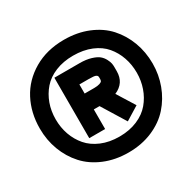

<svg xmlns="http://www.w3.org/2000/svg" viewBox="-122 -681 769 767"><g transform="rotate(-30 262.5 -297.0)"><path d="M271 -444.3Q300.8 -444.3 323 -437.5Q345.2 -430.7 356.2 -421.4Q367.2 -412.1 373.8 -399.2Q380.4 -386.2 381.8 -378.2Q383.3 -370.1 383.3 -362.3V-342.3Q383.3 -288.1 333 -266.6L383.8 -185.1L321.3 -146.5L253.9 -255.9H227.5V-165.5H154.3V-444.3ZM310.1 -356.9Q310.1 -364.3 302.7 -367.7Q295.4 -371.1 271 -371.1H227.5V-329.1H271Q287.6 -329.1 296.9 -332.3Q306.2 -335.4 308.1 -339.1Q310.1 -342.8 310.1 -348.1ZM522.9 -297.4Q522.9 -246.1 505.6 -199.5Q488.3 -152.8 456.1 -116.5Q423.8 -80.1 373.8 -58.6Q323.7 -37.1 262.7 -37.1Q202.1 -37.1 152.3 -57.9Q102.5 -78.6 70.1 -114.5Q37.6 -150.4 20 -197.3Q2.4 -244.1 2.4 -297.4Q2.4 -369.6 33 -428Q63.5 -486.3 123.5 -521.5Q183.6 -556.6 262.7 -556.6Q323.7 -556.6 373.5 -536.1Q423.3 -515.6 455.6 -480Q487.8 -444.3 505.4 -397.5Q522.9 -350.6 522.9 -297.4ZM262.7 -483.4Q217.3 -483.4 180.9 -468.5Q144.5 -453.6 122.1 -427.7Q99.6 -401.9 87.6 -368.7Q75.7 -335.4 75.7 -297.4Q75.7 -259.8 87.4 -226.6Q99.1 -193.4 121.6 -167.2Q144 -141.1 180.4 -125.7Q216.8 -110.4 262.7 -110.4Q309.1 -110.4 345.7 -126Q382.3 -141.6 404.5 -168.2Q426.8 -194.8 438.2 -227.8Q449.7 -260.7 449.7 -297.4Q449.7 -335 438.2 -367.9Q426.8 -400.9 404.8 -427Q382.8 -453.1 346.2 -468.3Q309.6 -483.4 262.7 -483.4Z"/></g></svg>

Font: Anka/Coder Condensed
Style: Bold
Weight: 700
Width: 4
Monospace: yes
Version: Version 001.100